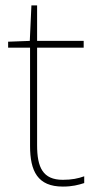

<svg xmlns="http://www.w3.org/2000/svg" viewBox="-20 -745 359 709"><path d="M212 -81C138 -81 117 -127 117 -209V-569H289V-594H117V-725H96L90 -594L10 -591V-569H91V-206C91 -113 119 -56 212 -56C247 -56 269 -62 291 -69V-94C269 -86 245 -81 212 -81Z"/></svg>

Font: Noto Sans Malayalam UI Thin
Style: Regular
Weight: 100
Designer: Jelle Bosma - Monotype Design Team
Foundry: Monotype Imaging Inc.
Version: Version 2.104